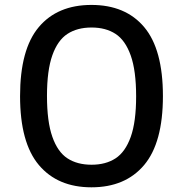

<svg xmlns="http://www.w3.org/2000/svg" viewBox="-20 -770 762 799"><path d="M63.5 -370Q63.5 -564.5 141.2 -657Q219 -749.5 360.5 -749.5Q502.5 -749.5 580.2 -657Q658 -564.5 658 -370Q658 -176 579.8 -83.2Q501.5 9.5 360.5 9.5Q220 9.5 141.8 -83.2Q63.5 -176 63.5 -370ZM546.5 -369Q546.5 -476 524 -539.2Q501.5 -602.5 460.8 -629Q420 -655.5 361 -655.5Q301.5 -655.5 260.8 -629Q220 -602.5 197.8 -539.8Q175.5 -477 175.5 -371Q175.5 -264 197.8 -200.8Q220 -137.5 260.8 -111Q301.5 -84.5 361 -84.5Q420 -84.5 460.8 -111Q501.5 -137.5 524 -200.2Q546.5 -263 546.5 -369Z"/></svg>

Font: Encode Sans Expanded Medium
Style: Regular
Weight: 500
Width: 7
Designer: Multiple Designers
Foundry: Impallari Type
Version: Version 2.000